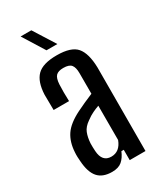

<svg xmlns="http://www.w3.org/2000/svg" viewBox="-197 -841 770 917"><g transform="rotate(-30 188.0 -382.5)"><path d="M138 7Q86 7 60.5 -22.5Q35 -52 31 -114Q30 -125 29.5 -138Q29 -151 30 -163Q33 -218 58 -255.5Q83 -293 145 -324Q167 -335 190.5 -345.5Q214 -356 238 -366V-480Q238 -511 226.5 -525.5Q215 -540 183 -540Q155 -540 142.5 -527.5Q130 -515 128 -482Q127 -467 127 -438Q127 -409 128 -389H43Q43 -404 42.5 -429.5Q42 -455 42 -474Q45 -544 77 -576Q109 -608 186 -608Q265 -608 294.5 -573.5Q324 -539 326 -461L325 0H238V-57H225Q212 -26 192.5 -9.5Q173 7 138 7ZM171 -58Q218 -58 238 -111V-300Q221 -294 203 -285.5Q185 -277 165 -262Q137 -243 127.5 -219Q118 -195 116 -163Q116 -154 116 -142.5Q116 -131 117 -120Q121 -58 171 -58ZM82 -772H141L216 -653H156Z"/></g></svg>

Font: Big Shoulders Display SemiBold
Style: Regular
Weight: 600
Designer: Patric King
Foundry: XO Type Co
Version: Version 1.000; ttfautohint (v1.8.2)